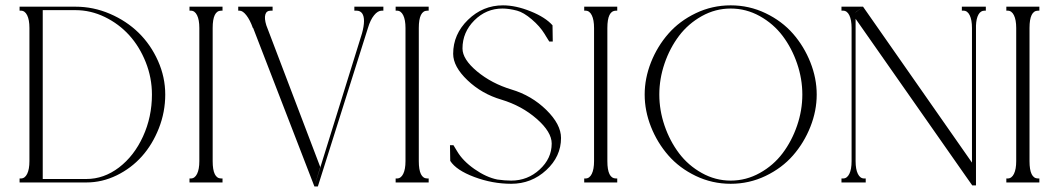

<svg xmlns="http://www.w3.org/2000/svg" viewBox="-20 -669 3870 704"><path d="M51.8 -629.9V-644.5H87.9H112.3H136.7H256.8Q322.3 -644.5 383.1 -618.4Q443.8 -592.3 488.3 -548.8Q532.7 -505.4 559.3 -445.8Q585.9 -386.2 585.9 -322.3Q585.9 -258.3 562.5 -198.7Q539.1 -139.2 500.2 -95.7Q461.4 -52.2 408 -26.1Q354.5 0 296.9 0H136.7H112.3H87.9H51.8V-14.6H56.6Q71.3 -14.6 79.6 -31.5Q87.9 -48.3 87.9 -78.1V-566.4Q87.9 -596.2 79.6 -613Q71.3 -629.9 56.6 -629.9ZM136.7 -12.7H296.9Q360.8 -12.7 416.3 -54.9Q471.7 -97.2 504.4 -168.7Q537.1 -240.2 537.1 -322.3Q537.1 -383.8 514.4 -440.9Q491.7 -498 453.9 -539.8Q416 -581.5 364.3 -606.7Q312.5 -631.8 256.8 -631.8H136.7Z M795.9 -644.5V-629.9H791Q759.8 -629.9 759.8 -566.4V-78.1Q759.8 -14.6 791 -14.6H795.9V0H759.8H735.4H710.9H674.8V-14.6H679.7Q694.3 -14.6 702.6 -31.5Q710.9 -48.3 710.9 -78.1V-566.4Q710.9 -596.2 702.6 -613Q694.3 -629.9 679.7 -629.9H674.8V-644.5H710.9H735.4H759.8Z M1385.7 -644.5V-629.9H1379.9Q1365.2 -629.9 1351.6 -613Q1337.9 -596.2 1329.1 -566.4L1145.5 14.6H1132.8L1307.1 -545.9Q1314.5 -572.3 1314.7 -591.1Q1314.9 -609.9 1307.9 -619.9Q1300.8 -629.9 1287.1 -629.9H1279.3V-644.5H1337.9H1345.7H1353.5ZM979.5 -644.5V-629.9H972.7Q957 -629.9 952.9 -615.7Q948.7 -601.6 956.5 -576.2L1154.3 -56.6L1132.8 14.6L908.2 -566.4H907.2Q896.5 -596.2 883.3 -613Q870.1 -629.9 858.4 -629.9H853.5V-644.5H877.9H904.3H930.7Z M1551.8 -644.5V-629.9H1546.9Q1515.6 -629.9 1515.6 -566.4V-78.1Q1515.6 -14.6 1546.9 -14.6H1551.8V0H1515.6H1491.2H1466.8H1430.7V-14.6H1435.5Q1450.2 -14.6 1458.5 -31.5Q1466.8 -48.3 1466.8 -78.1V-566.4Q1466.8 -596.2 1458.5 -613Q1450.2 -629.9 1435.5 -629.9H1430.7V-644.5H1466.8H1491.2H1515.6Z M1629.9 -136.7H1642.6Q1650.4 -123 1656.2 -114.3Q1676.8 -79.1 1719.7 -49.1Q1762.7 -19 1803.7 -10.7Q1831.1 -6.8 1854.5 -6.8Q1914.6 -6.8 1958.7 -47.4Q2002.9 -87.9 2002.9 -142.6Q2002.9 -185.1 1948 -233.2Q1893.1 -281.2 1818.4 -303.7Q1746.6 -324.7 1694.1 -374.8Q1641.6 -424.8 1641.6 -471.7Q1641.6 -543.5 1696 -596.4Q1750.5 -649.4 1824.2 -649.4Q1871.6 -649.4 1925.8 -627.4Q1980 -605.5 2005.9 -576.2L1999 -570.3L2005.9 -576.2L2006.8 -516.6H1994.1Q1992.2 -519.5 1989 -524.7Q1985.8 -529.8 1981.9 -536.1Q1978 -542.5 1976.6 -544.9Q1959.5 -572.8 1929.7 -598.1Q1899.9 -623.5 1876 -629.9Q1846.2 -637.7 1822.3 -637.7Q1762.7 -637.7 1719.2 -594.2Q1675.8 -550.8 1675.8 -491.2Q1675.8 -451.7 1729.2 -407.2Q1782.7 -362.8 1855.5 -340.8Q1929.2 -318.8 1983.2 -265.9Q2037.1 -212.9 2037.1 -163.1Q2037.1 -95.2 1982.9 -45.2Q1928.7 4.9 1854.5 4.9Q1785.6 4.9 1719.2 -20Q1652.8 -44.9 1630.9 -79.1Z M2243.2 -644.5V-629.9H2238.3Q2207 -629.9 2207 -566.4V-78.1Q2207 -14.6 2238.3 -14.6H2243.2V0H2207H2182.6H2158.2H2122.1V-14.6H2127Q2141.6 -14.6 2149.9 -31.5Q2158.2 -48.3 2158.2 -78.1V-566.4Q2158.2 -596.2 2149.9 -613Q2141.6 -629.9 2127 -629.9H2122.1V-644.5H2158.2H2182.6H2207Z M2659.2 -6.8Q2715.8 -6.8 2765.9 -34.7Q2815.9 -62.5 2849.6 -107.2Q2883.3 -151.9 2902.6 -208.3Q2921.9 -264.6 2921.9 -322.3Q2921.9 -379.9 2902.6 -436.3Q2883.3 -492.7 2849.6 -537.4Q2815.9 -582 2765.9 -609.9Q2715.8 -637.7 2659.2 -637.7Q2603 -637.7 2553.2 -609.9Q2503.4 -582 2469.7 -537.4Q2436 -492.7 2416.7 -436.3Q2397.5 -379.9 2397.5 -322.3Q2397.5 -264.6 2416.7 -208.3Q2436 -151.9 2469.7 -107.2Q2503.4 -62.5 2553.2 -34.7Q2603 -6.8 2659.2 -6.8ZM2366.9 -204.1Q2343.8 -262.7 2343.8 -322.3Q2343.8 -381.8 2366.9 -440.4Q2390.1 -499 2430.7 -545.4Q2471.2 -591.8 2531.2 -620.6Q2591.3 -649.4 2659.2 -649.4Q2727.1 -649.4 2787.1 -620.6Q2847.2 -591.8 2887.7 -545.4Q2928.2 -499 2951.4 -440.4Q2974.6 -381.8 2974.6 -322.3Q2974.6 -262.7 2951.4 -204.1Q2928.2 -145.5 2887.7 -99.1Q2847.2 -52.7 2787.1 -23.9Q2727.1 4.9 2659.2 4.9Q2591.3 4.9 2531.2 -23.9Q2471.2 -52.7 2430.7 -99.1Q2390.1 -145.5 2366.9 -204.1Z M3594.7 -644.5V-629.9H3589.8Q3575.7 -629.9 3567.6 -615.5Q3559.6 -601.1 3558.6 -575.2V-566.4V-40V10.7H3544.9L3521.5 -22.5L3117.2 -600.1V-78.1Q3117.2 -48.3 3125.5 -31.5Q3133.8 -14.6 3148.4 -14.6H3154.3V0H3117.2H3109.4H3102.5H3065.4V-14.6H3071.3Q3085.9 -14.6 3094.2 -31.5Q3102.5 -48.3 3102.5 -78.1V-566.4Q3102.5 -596.2 3094.2 -613Q3085.9 -629.9 3071.3 -629.9H3065.4V-644.5H3102.5H3109.4H3117.2H3144.5L3117.2 -624V-623.5L3144.5 -644.5L3543.9 -72.8V-566.4Q3543.9 -596.2 3535.6 -613Q3527.3 -629.9 3512.7 -629.9H3506.8V-644.5H3543.9H3550.8H3558.6Z M3791 -644.5V-629.9H3786.1Q3754.9 -629.9 3754.9 -566.4V-78.1Q3754.9 -14.6 3786.1 -14.6H3791V0H3754.9H3730.5H3706.1H3669.9V-14.6H3674.8Q3689.5 -14.6 3697.8 -31.5Q3706.1 -48.3 3706.1 -78.1V-566.4Q3706.1 -596.2 3697.8 -613Q3689.5 -629.9 3674.8 -629.9H3669.9V-644.5H3706.1H3730.5H3754.9Z"/></svg>

Font: Elaris
Style: Regular
Weight: 500
Version: Version 1.0